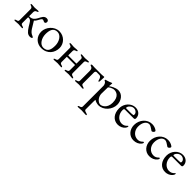

<svg xmlns="http://www.w3.org/2000/svg" viewBox="291 -1725 3310 3310"><g transform="rotate(45 1945.5 -70.0)"><path d="M47 3C86 3 90 -2 125 -2C160 -2 164 3 203 3C204 3 205 3 206 3C214 3 226 2 226 -6C226 -16 214 -20 203 -24C183 -30 158 -34 158 -62V-196C158 -201 163 -205 168 -205C227 -205 238 -163 280 -96C331 -16 363 14 417 14C445 14 463 2 463 -6C463 -16 453 -23 436 -29C396 -43 370 -71 345 -109C323 -142 302 -182 273 -227C270 -231 267 -232 273 -236C301 -255 324 -314 336 -330C346 -343 352 -354 370 -354C383 -354 406 -338 419 -338C437 -338 449 -354 449 -376C449 -396 435 -418 400 -418C338 -418 319 -363 291 -312C267 -268 237 -227 169 -227C164 -227 158 -228 158 -235V-328C158 -358 175 -372 195 -378C206 -382 218 -386 218 -396C218 -404 206 -405 198 -405C197 -405 196 -405 195 -405C156 -405 158 -400 123 -400C88 -400 92 -405 53 -405C52 -405 51 -405 50 -405C43 -405 30 -404 30 -396C30 -386 42 -382 53 -378C73 -372 90 -359 90 -330V-59C90 -31 67 -30 47 -24C36 -20 24 -16 24 -6C24 2 37 3 44 3C45 3 46 3 47 3Z M692 14C842 14 918 -96 918 -213C918 -321 828 -414 712 -414C589 -414 493 -298 493 -187C493 -70 580 14 692 14ZM713 -16C633 -16 575 -111 575 -210C575 -294 594 -383 695 -383C780 -383 836 -284 836 -189C836 -101 821 -16 713 -16Z M977 -6C977 3 992 3 1000 3C1039 3 1043 -2 1078 -2C1113 -2 1117 3 1156 3C1164 3 1179 3 1179 -6C1179 -16 1167 -20 1156 -24C1136 -30 1112 -35 1112 -63V-186C1112 -191 1112 -193 1115 -193H1309C1312 -193 1313 -193 1313 -188V-63C1313 -36 1291 -30 1271 -24C1260 -20 1248 -16 1248 -6C1248 3 1263 3 1271 3C1310 3 1314 -2 1349 -2C1384 -2 1388 3 1427 3C1435 3 1450 3 1450 -6C1450 -16 1438 -20 1427 -24C1407 -30 1383 -36 1383 -63V-337C1383 -364 1404 -370 1424 -376C1435 -380 1447 -384 1447 -394C1447 -403 1433 -403 1424 -403C1385 -403 1385 -398 1350 -398C1315 -398 1317 -403 1278 -403C1269 -403 1255 -403 1255 -394C1255 -384 1267 -380 1278 -376C1298 -370 1313 -364 1313 -337V-234C1313 -228 1310 -226 1308 -226H1122C1119 -226 1112 -227 1112 -232V-337C1112 -364 1130 -370 1150 -376C1161 -380 1173 -384 1173 -394C1173 -403 1158 -403 1150 -403C1111 -403 1113 -398 1078 -398C1043 -398 1043 -403 1004 -403C996 -403 981 -403 981 -394C981 -384 993 -380 1004 -376C1024 -370 1042 -364 1042 -337V-63C1042 -35 1020 -30 1000 -24C989 -20 977 -16 977 -6Z M1521 3C1561 3 1567 -2 1602 -2C1637 -2 1641 3 1680 3C1688 3 1703 3 1703 -6C1703 -16 1691 -20 1680 -24C1660 -30 1634 -35 1634 -62V-331C1634 -342 1638 -369 1665 -369L1733 -368C1755 -368 1776 -342 1782 -315C1788 -289 1793 -277 1801 -277C1813 -277 1814 -300 1814 -318C1814 -339 1818 -377 1818 -395C1818 -401 1811 -405 1810 -405C1800 -405 1787 -400 1748 -400H1581C1558 -400 1548 -403 1523 -403C1519 -403 1501 -398 1501 -390C1501 -380 1512 -374 1518 -373C1551 -366 1564 -339 1564 -300V-62C1564 -35 1544 -30 1524 -24C1513 -20 1501 -16 1501 -6C1501 2 1514 3 1521 3Z M1868 285C1907 285 1913 280 1948 280C1983 280 2003 285 2042 285C2050 285 2064 284 2064 276C2064 266 2052 262 2041 258C2021 252 1983 247 1983 220V33C1983 27 1984 -18 1987 -18C2007 0 2059 14 2087 14C2213 14 2312 -106 2312 -225C2312 -319 2251 -414 2148 -414C2085 -414 2005 -367 1986 -348C1985 -349 1985 -353 1985 -357C1985 -373 1990 -405 1990 -417C1990 -424 1987 -425 1982 -425C1950 -412 1917 -397 1866 -385C1862 -384 1859 -379 1859 -373C1859 -367 1862 -361 1867 -360C1900 -353 1913 -302 1913 -287V220C1913 247 1890 252 1870 258C1859 262 1847 266 1847 276C1847 284 1861 285 1868 285ZM2102 -17C2048 -17 1983 -85 1983 -166C1983 -190 1986 -259 1986 -317C1986 -331 2048 -369 2096 -369C2139 -369 2232 -347 2232 -193C2232 -59 2141 -17 2102 -17Z M2560 15C2613 15 2664 -8 2694 -47C2706 -62 2712 -76 2712 -89C2712 -95 2709 -99 2704 -99C2700 -99 2698 -98 2693 -91C2668 -62 2635 -46 2595 -46C2510 -46 2441 -124 2441 -220C2441 -249 2447 -257 2466 -257H2677C2698 -257 2707 -267 2707 -288C2707 -362 2650 -414 2570 -414C2465 -414 2377 -318 2377 -203C2377 -72 2450 15 2560 15ZM2468 -288C2460 -288 2456 -291 2456 -298C2456 -338 2509 -385 2555 -385C2602 -385 2641 -353 2641 -315C2641 -301 2639 -294 2633 -293C2611 -289 2591 -288 2559 -288Z M2940 15C3001 15 3052 -7 3084 -48C3094 -61 3099 -71 3099 -79C3099 -87 3094 -93 3088 -93C3085 -93 3081 -91 3078 -88C3046 -56 3022 -45 2983 -45C2898 -45 2831 -118 2831 -212C2831 -310 2876 -377 2941 -377C2965 -377 3006 -352 3035 -330C3043 -324 3049 -319 3056 -319C3073 -319 3099 -343 3099 -360C3099 -367 3095 -373 3087 -379C3055 -402 3016 -414 2973 -414C2856 -414 2762 -310 2762 -180C2762 -69 2839 15 2940 15Z M3327 15C3388 15 3439 -7 3471 -48C3481 -61 3486 -71 3486 -79C3486 -87 3481 -93 3475 -93C3472 -93 3468 -91 3465 -88C3433 -56 3409 -45 3370 -45C3285 -45 3218 -118 3218 -212C3218 -310 3263 -377 3328 -377C3352 -377 3393 -352 3422 -330C3430 -324 3436 -319 3443 -319C3460 -319 3486 -343 3486 -360C3486 -367 3482 -373 3474 -379C3442 -402 3403 -414 3360 -414C3243 -414 3149 -310 3149 -180C3149 -69 3226 15 3327 15Z M3714 15C3767 15 3818 -8 3848 -47C3860 -62 3866 -76 3866 -89C3866 -95 3863 -99 3858 -99C3854 -99 3852 -98 3847 -91C3822 -62 3789 -46 3749 -46C3664 -46 3595 -124 3595 -220C3595 -249 3601 -257 3620 -257H3831C3852 -257 3861 -267 3861 -288C3861 -362 3804 -414 3724 -414C3619 -414 3531 -318 3531 -203C3531 -72 3604 15 3714 15ZM3622 -288C3614 -288 3610 -291 3610 -298C3610 -338 3663 -385 3709 -385C3756 -385 3795 -353 3795 -315C3795 -301 3793 -294 3787 -293C3765 -289 3745 -288 3713 -288Z"/></g></svg>

Font: EB Garamond
Style: Regular
Weight: 400
Designer: Georg Duffner and Octavio Pardo
Foundry: Georg Duffner
Version: Version 1.000;PS 001.000;hotconv 1.0.88;makeotf.lib2.5.64775